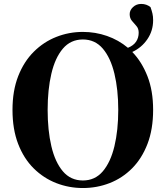

<svg xmlns="http://www.w3.org/2000/svg" viewBox="-20 -928 835 968"><path d="M397.9 -18.1Q459 -18.1 498.3 -64.2Q537.6 -110.4 556.9 -190.7Q576.2 -271 576.2 -374Q576.2 -476.1 556.9 -556.4Q537.6 -636.7 498.3 -682.9Q459 -729 397.9 -729Q336.4 -729 297.1 -682.9Q257.8 -636.7 239 -556.4Q220.2 -476.1 220.2 -374Q220.2 -271 239 -190.7Q257.8 -110.4 297.1 -64.2Q336.4 -18.1 397.9 -18.1ZM752 -826.2Q752 -772.9 723.1 -730.5Q694.3 -688 647 -666Q694.8 -616.7 723.4 -543.7Q752 -470.7 752 -374Q752 -276.4 723.6 -202.6Q695.3 -128.9 646 -79.3Q596.7 -29.8 532.7 -4.9Q468.8 20 397.9 20Q327.6 20 263.7 -4.9Q199.7 -29.8 149.9 -79.1Q100.1 -128.4 71.5 -202.4Q43 -276.4 43 -374Q43 -470.7 71.8 -544.2Q100.6 -617.7 150.4 -667.2Q200.2 -716.8 263.9 -741.9Q327.6 -767.1 397.9 -767.1Q460.9 -767.1 519.3 -746.8Q577.6 -726.6 625 -687Q652.8 -698.2 666 -717.8Q679.2 -737.3 679.2 -763.2Q679.2 -783.7 668 -796.6Q656.7 -809.6 645.3 -822.8Q633.8 -835.9 633.8 -856.9Q633.8 -876.5 650.6 -892.3Q667.5 -908.2 691.9 -908.2Q718.8 -908.2 738.8 -892.1Q745.1 -874.5 748.5 -860.1Q752 -845.7 752 -826.2Z"/></svg>

Font: Source Han Serif JP Heavy
Style: Regular
Weight: 900
Designer: Ryoko NISHIZUKA  (kana & ideographs); Frank Grießhammer (Latin, Greek & Cyrillic); Wenlong ZHANG  (bopomofo); Sandoll Co
Foundry: Adobe Systems Incorporated
Version: Version 1.001;PS 1.001;hotconv 16.6.54;makeotf.lib2.5.65590